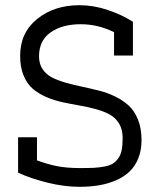

<svg xmlns="http://www.w3.org/2000/svg" viewBox="-20 -700 607 730"><path d="M446.3 -175.3Q446.3 -207.5 432.9 -230Q419.4 -252.4 397 -264.6Q374.5 -276.9 345.2 -284.9Q315.9 -293 283.7 -298.6Q251.5 -304.2 219.2 -311Q187 -317.9 157.7 -330.3Q128.4 -342.8 106 -361.3Q83.5 -379.9 70.1 -411.9Q56.6 -443.8 56.6 -487.8Q56.6 -575.7 121.3 -627.9Q186 -680.2 281.7 -680.2Q335.9 -680.2 389.6 -662.1Q443.4 -644 485.4 -617.2V-488.8H413.6V-577.6Q353 -607.9 286.6 -607.9Q216.3 -607.9 172.4 -576.9Q128.4 -545.9 128.4 -485.8Q128.4 -457.5 141.8 -437.3Q155.3 -417 177.7 -405.5Q200.2 -394 229.5 -385.7Q258.8 -377.4 291 -370.6Q323.2 -363.8 355.5 -355.7Q387.7 -347.7 417 -333.5Q446.3 -319.3 468.8 -299.1Q491.2 -278.8 504.6 -245.4Q518.1 -211.9 518.1 -167.5Q518.1 -128.9 506.1 -98.6Q494.1 -68.4 472.9 -48.1Q451.7 -27.8 421.6 -14.6Q391.6 -1.5 357.2 4.4Q322.8 10.3 282.2 10.3Q224.1 10.3 160.2 -5.6Q96.2 -21.5 48.8 -43.5V-178.2H120.6V-90.3Q161.1 -75.2 197.8 -68.1Q234.4 -61 285.2 -61Q317.4 -61 337.2 -62Q356.9 -63 377.4 -66.9Q397.9 -70.8 409.2 -78.1Q420.4 -85.4 429.7 -98.1Q439 -110.8 442.6 -129.6Q446.3 -148.4 446.3 -175.3Z"/></svg>

Font: Eligible
Style: Regular
Weight: 500
Version: Version 1.1